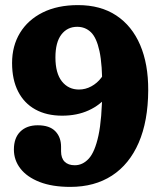

<svg xmlns="http://www.w3.org/2000/svg" viewBox="-20 -730 636 760"><path d="M258.2 9.8Q186.7 9.8 136.7 -9.7Q86.7 -29.3 60.9 -62.7Q35 -96.1 35 -138.1Q35 -184 60.3 -209Q85.7 -234.1 129.3 -234.1Q176.1 -234.1 198.9 -210.6Q221.7 -187.2 221.7 -148.9V-131.1Q221.7 -104.1 235.8 -90Q250 -75.9 276.1 -75.9Q307.4 -75.9 331.5 -102.2Q355.6 -128.5 369.7 -193.5Q383.8 -258.6 384.7 -375.1Q385.5 -473.6 373.8 -527.5Q362.1 -581.3 339.7 -602.6Q317.4 -623.9 285.6 -623.9Q246.5 -623.9 222.9 -593.2Q199.4 -562.4 199.4 -502.6Q199.4 -440.3 225 -407.9Q250.7 -375.6 292.5 -375.6Q318.3 -375.6 341.5 -388.2Q364.8 -400.8 381.3 -422.7Q397.7 -444.7 402.4 -471.9L440.3 -436.2Q434.4 -388.7 405.9 -351.6Q377.5 -314.4 331.3 -293.3Q285.2 -272.1 226.1 -272.1Q164.5 -272.1 120 -296.7Q75.5 -321.2 51.7 -367.9Q27.8 -414.6 27.8 -480.6Q27.8 -548.3 59.2 -599.9Q90.5 -651.4 149 -680.6Q207.5 -709.8 288.9 -709.8Q378.2 -709.8 440.3 -668.7Q502.4 -627.6 534.8 -552Q567.2 -476.3 566.7 -372.4Q566.1 -250.3 529 -165Q492 -79.7 423.2 -34.9Q354.4 9.8 258.2 9.8Z"/></svg>

Font: Fraunces 144pt S100 Black
Style: Regular
Weight: 900
Version: Version 1.000